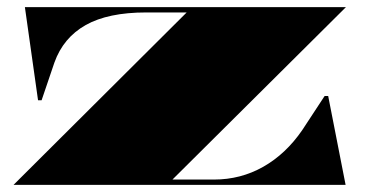

<svg xmlns="http://www.w3.org/2000/svg" viewBox="-20 -520 1031 540"><path d="M18 0 505 -485H391Q284 -485 221 -449.5Q158 -414 133 -344L97 -238H87L50 -500H953L465 -15H582Q657 -15 720.5 -51Q784 -87 830 -154L893 -250H903L952 0Z"/></svg>

Font: Kalnia Expanded SemiBold
Style: Regular
Weight: 600
Width: 7
Designer: Frida Medrano
Foundry: Frida Medrano
Version: Version 1.105